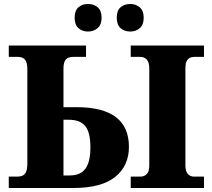

<svg xmlns="http://www.w3.org/2000/svg" viewBox="-20 -942 1061 962"><path d="M354 -853Q354 -889 373 -905.5Q392 -922 421 -922Q450 -922 469.5 -905.5Q489 -889 489 -853Q489 -818 469 -801Q449 -784 421 -784Q392 -784 373 -801Q354 -818 354 -853ZM565 -853Q565 -889 584 -905.5Q603 -922 633 -922Q661 -922 680.5 -905Q700 -888 700 -853Q700 -818 680.5 -801Q661 -784 633 -784Q603 -784 584 -801Q565 -818 565 -853ZM24 -57H66Q95 -57 106 -72.5Q117 -88 117 -123V-594Q117 -630 105 -643.5Q93 -657 70 -657H24V-714H411V-657H346Q321 -657 309.5 -643.5Q298 -630 298 -599V-405H364Q626 -405 626 -206Q626 -111 557 -55.5Q488 0 346 0H24ZM635 -57H683Q703 -57 715.5 -70Q728 -83 728 -113V-598Q728 -630 715.5 -643.5Q703 -657 683 -657H635V-714H1002V-657H953Q932 -657 920.5 -644Q909 -631 909 -598V-114Q909 -84 921 -70.5Q933 -57 953 -57H1002V0H635ZM331 -63Q383 -63 408 -97Q433 -131 433 -204Q433 -279 407 -310.5Q381 -342 325 -342H298V-63Z"/></svg>

Font: Noto Serif ExtraBold
Style: Regular
Weight: 800
Designer: Monotype Design Team
Foundry: Monotype Imaging Inc.
Version: Version 1.001